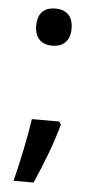

<svg xmlns="http://www.w3.org/2000/svg" viewBox="-51 -584 375 746"><g transform="rotate(5 136.5 -211.5)"><path d="M66 -479C66 -428 96 -407 135 -407C173 -407 204 -428 204 -479C204 -533 173 -552 135 -552C96 -552 66 -533 66 -479ZM195 -105 188 -116H81C71 -46 50 53 31 129H109C141 57 177 -35 195 -105Z"/></g></svg>

Font: Noto Sans Bamum Medium
Style: Regular
Weight: 500
Designer: Monotype Design Team
Foundry: Monotype Imaging Inc.
Version: Version 2.002